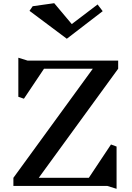

<svg xmlns="http://www.w3.org/2000/svg" viewBox="-20 -1166 830 1204"><path d="M537 -51 676 -260 711 -247V18L653 0H64V-51L562 -735H256L130 -547L95 -559V-804L153 -786H721V-735L223 -51ZM399 -923 165 -1098 185 -1127 320 -1146 430 -1015 592 -1138 624 -1096Z"/></svg>

Font: InknutAntiqua
Style: Medium
Weight: 500
Designer: Claus Eggers Srensen
Foundry: Claus Eggers Srensen
Version: Version 1.000; ttfautohint (v1.2) -l 7 -r 28 -G 50 -x 13 -D 